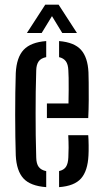

<svg xmlns="http://www.w3.org/2000/svg" viewBox="-20 -779 431 806"><path d="M46.2 -126.3Q45.1 -161.3 44.4 -205.4Q43.7 -249.6 43.7 -297.2Q43.7 -344.8 44.3 -390.1Q44.8 -435.4 46.2 -472.5Q49.6 -538.5 79.5 -570.1Q109.5 -601.8 174 -606.6V-539.2Q151.5 -534.7 142 -520.9Q132.6 -507.2 132.1 -483.6Q130.6 -437.7 130 -392.6Q129.5 -347.5 129.5 -302.5Q129.5 -257.4 130 -211.5Q130.6 -165.5 132.1 -117.6Q132.6 -91.5 142.6 -78.2Q152.7 -64.9 174 -60.6V6.6Q107.5 1.7 78.4 -30Q49.4 -61.7 46.2 -126.3ZM228 6.6V-60.9Q247.9 -65.2 256.9 -78.7Q265.9 -92.3 266.9 -118.2Q267.9 -133.2 268 -158.3Q268 -183.3 266.5 -211.5H350.4Q351.8 -195.6 352.1 -169Q352.4 -142.4 351.4 -126.3Q348.2 -61.4 320.2 -29.8Q292.2 1.9 228 6.6ZM176.9 -283.3V-344.6H267.5Q268.3 -372.7 268.3 -401.4Q268.3 -430 268.1 -452.2Q267.8 -474.3 266.9 -483.6Q266 -508.7 256.4 -521.8Q246.7 -534.9 228 -539.1V-606.6Q291.8 -601.4 320.1 -569.8Q348.4 -538.2 351.4 -475.3Q351.9 -464.1 352.3 -432.1Q352.8 -400 352.5 -359.8Q352.3 -319.7 350.4 -283.3ZM93 -640.6 169.9 -759.3H226.1L303 -640.6H241.3L198.2 -711.3L155 -640.6Z"/></svg>

Font: Big Shoulders Stencil Text SC Thin
Style: Regular
Weight: 100
Designer: Patric King
Foundry: XO Type Co
Version: Version 2.001